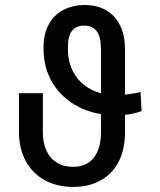

<svg xmlns="http://www.w3.org/2000/svg" viewBox="-20 -737 640 767"><path d="M446.1 -276.2Q360.2 -276.2 294 -310.1Q227.9 -343.9 191 -404Q154 -464.1 154 -541.4V-549.7Q154 -601.5 174.7 -639.5Q195.4 -677.5 232.7 -697.2Q270 -716.9 318.4 -716.9Q367.4 -716.9 403.7 -696.1Q439.9 -675.4 459.6 -635.5Q479.3 -595.6 479.3 -540.1V-207.9Q479.3 -139.5 453.7 -90.5Q428.2 -41.4 381.2 -15.9Q334.3 9.7 272.1 9.7Q207.5 9.7 158.7 -17.3Q109.8 -44.2 82.9 -93.6Q55.9 -143 55.9 -207.9V-364.6H151.2V-207.9Q151.2 -165.7 165.7 -134.7Q180.2 -103.6 207.5 -87Q234.8 -70.4 272.1 -70.4Q306.6 -70.4 331.5 -86Q356.4 -101.5 369.8 -132.1Q383.3 -162.6 383.3 -207.9V-540.7Q383.3 -589.8 366.4 -612.2Q349.4 -634.7 316.3 -634.7Q285.6 -634.7 268.5 -614.8Q251.4 -595 251.4 -550.4V-540.1Q251.4 -487.6 274.5 -446.1Q297.7 -404.7 341.5 -380.9Q385.4 -357 446.1 -357Q464.4 -357 484.8 -359.5Q505.2 -361.9 526.9 -366L541.4 -369.5L545.6 -293.5Q523.5 -284.9 497.6 -280.6Q471.7 -276.2 446.1 -276.2Z"/></svg>

Font: Pretendard Variable
Style: Regular
Weight: 400
Designer: Base glyphs from Inter by Rasmus Andersson; Hangul glyphs from Noto Sans CJK(Source Han Sans) by Jang Soo-young and Kang
Foundry: Kil Hyung-jin
Version: Version 1.100;FEAKit 1.0